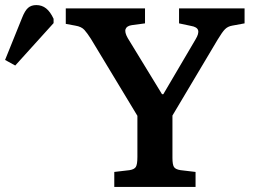

<svg xmlns="http://www.w3.org/2000/svg" viewBox="-246 -736 995 756"><path d="M204 0V-59L264 -66Q283 -69 289 -79Q295 -89 295 -118V-280L112 -583Q98 -605 86.5 -618Q75 -631 51 -635L13 -642V-703H325V-644L273 -637Q253 -634 248.5 -621.5Q244 -609 257 -586L392 -365H397L524 -581Q538 -604 534 -617Q530 -630 506 -634L459 -644V-703H717V-644L668 -635Q651 -632 640 -621Q629 -610 611 -580L433 -281V-114Q433 -88 439 -78.5Q445 -69 465 -66L524 -59V0ZM-186 -478 -226 -500 -159 -666Q-148 -694 -135.5 -705Q-123 -716 -103 -716Q-81 -716 -64.5 -703Q-48 -690 -35 -662V-645Z"/></svg>

Font: Literata 18pt SemiBold
Style: Regular
Weight: 600
Designer: Latin by Veronika Burian and Jose Scaglione. Greek by Irene Vlachou. Cyrillic by Vera Evstafieva.
Foundry: TypeTogether
Version: Version 3.103;gftools[0.9.29]